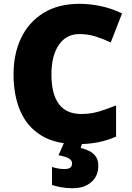

<svg xmlns="http://www.w3.org/2000/svg" viewBox="-20 -744 689 1004"><path d="M395 -565.9Q327.1 -565.9 288.1 -509.8Q249 -453.6 249 -354Q249 -252.9 287.6 -200.4Q326.2 -147.9 405.8 -147.9Q453.6 -147.9 497.8 -161.1Q542 -174.3 586.9 -192.9V-29.8Q539.6 -8.8 490 0.5Q440.4 9.8 384.8 9.8Q268.6 9.8 194.6 -36.4Q120.6 -82.5 85.7 -164.6Q50.8 -246.6 50.8 -355Q50.8 -462.9 90.8 -546.1Q130.9 -629.4 208.3 -676.8Q285.6 -724.1 397 -724.1Q448.7 -724.1 506.1 -712.2Q563.5 -700.2 618.2 -673.8L559.1 -522Q520 -540.5 480 -553.2Q439.9 -565.9 395 -565.9ZM494.1 123Q494.1 176.3 457.5 208.3Q420.9 240.2 359.9 240.2Q325.7 240.2 297.9 234.9Q270 229.5 252 223.1V128.9Q285.6 140.1 316.9 140.1Q356.9 140.1 356.9 111.8Q356.9 94.7 340.6 84.7Q324.2 74.7 286.1 67.9L315.9 0H411.1L401.9 29.8Q421.9 34.2 443.4 43.9Q464.8 53.7 479.5 72.3Q494.1 90.8 494.1 123Z"/></svg>

Font: Open Sans ExtraBold
Style: Regular
Weight: 800
Designer: Monotype Design Team
Foundry: Monotype Imaging Inc.
Version: Version 3.003; ttfautohint (v1.8.4)